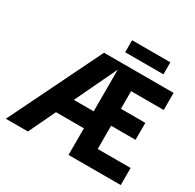

<svg xmlns="http://www.w3.org/2000/svg" viewBox="-182 -1072 1296 1274"><g transform="rotate(30 465.5 -435.0)"><path d="M14 0 359 -705H519L517 -649H492L183 0ZM226 -204V-334H549V-204ZM494 0V-705H892V-574H578L642 -662V-42L578 -131H894V0ZM590 -309V-439H829V-309ZM479 -870H772V-778H479Z"/></g></svg>

Font: TikTok Sans 24pt
Style: Bold
Weight: 700
Version: Version 4.000